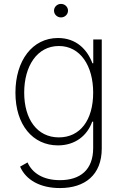

<svg xmlns="http://www.w3.org/2000/svg" viewBox="-20 -748 632 984"><path d="M287.1 215.8C415 215.8 501.5 148.9 501.5 12.7V-545.9H458V-423.8H453.6C427.2 -494.1 371.1 -553.2 277.3 -553.2C145.5 -553.2 59.1 -437 59.1 -272.9C59.1 -108.4 147.9 -2.9 276.9 -2.9C365.7 -2.9 427.2 -53.2 452.6 -124.5H457.5V10.7C457.5 122.1 391.6 175.3 287.1 175.3C200.2 175.3 145 138.2 121.1 84.5L83 106C112.8 174.3 185.5 215.8 287.1 215.8ZM281.7 -43.9C170.4 -43.9 104 -137.2 104 -273.4C104 -408.2 169.4 -512.2 281.7 -512.2C392.1 -512.2 457.5 -410.2 457.5 -273.4C457.5 -131.3 390.1 -43.9 281.7 -43.9ZM292.5 -658.7C312.5 -658.7 328.6 -674.3 328.6 -693.4C328.6 -712.4 312.5 -728 292.5 -728C272.9 -728 256.8 -712.4 256.8 -693.4C256.8 -674.3 272.9 -658.7 292.5 -658.7Z"/></svg>

Font: Raveo ExtraLight
Style: Regular
Weight: 200
Designer: Jakub Foglar, Rasmus Andersson (Inter)
Foundry: Jakubfoglar.com
Version: Version 1.100;Glyphs 3.2.3 (3260)